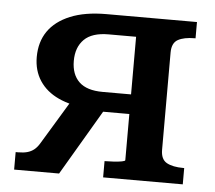

<svg xmlns="http://www.w3.org/2000/svg" viewBox="-44 -586 711 634"><g transform="rotate(5 311.5 -269.0)"><path d="M388 -472H297Q242 -472 216 -446Q190 -420 190 -375Q190 -330 215.5 -305.5Q241 -281 294 -281H413V-216H279L250 -223Q193 -227 152 -246Q111 -265 89 -298.5Q67 -332 67 -377Q67 -427 91.5 -462.5Q116 -498 164.5 -518Q213 -538 284 -538H584V-484H581Q546 -484 526 -473Q506 -462 506 -430V-108Q506 -76 526 -65Q546 -54 581 -54H584V0H320V-54H324Q336 -54 351 -55Q366 -56 377 -58Q388 -60 388 -63ZM198 -250 307 -226 174 0H25V-58H33Q51 -58 63.5 -61.5Q76 -65 85.5 -72.5Q95 -80 103 -93Z"/></g></svg>

Font: Roboto Serif Medium
Style: Regular
Weight: 500
Designer: Greg Gazdowicz
Foundry: Commercial Type
Version: Version 1.008